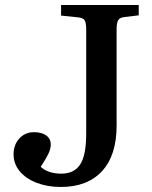

<svg xmlns="http://www.w3.org/2000/svg" viewBox="-20 -730 604 764"><path d="M222 14Q169 14 126 -2.5Q83 -19 58.5 -48.5Q34 -78 34 -116Q34 -154 57 -179Q80 -204 115 -204Q146 -204 164 -191Q182 -178 182 -155Q182 -137 171.5 -116Q161 -95 142 -66Q172 -39 224 -39Q275 -39 299 -75.5Q323 -112 323 -198V-613Q323 -639 317 -649Q311 -659 290 -661L223 -668V-710H532V-669L474 -662Q457 -660 450.5 -650Q444 -640 444 -612V-230Q444 -112 386 -49Q328 14 222 14Z"/></svg>

Font: Literata 36pt Medium
Style: Regular
Weight: 500
Designer: Latin by Veronika Burian and Jose Scaglione. Greek by Irene Vlachou. Cyrillic by Vera Evstafieva.
Foundry: TypeTogether
Version: Version 3.002